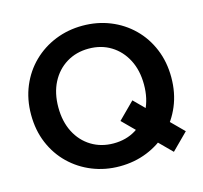

<svg xmlns="http://www.w3.org/2000/svg" viewBox="-103 -821 994 942"><g transform="rotate(-15 393.5 -350.0)"><path d="M393.4 7Q319.7 7 255 -19Q190.4 -45 141.4 -92.5Q92.4 -140 64.9 -205.5Q37.4 -271 37.4 -350.1Q37.4 -428.3 64.9 -493.9Q92.4 -559.5 141.4 -607.3Q190.4 -655 255 -681Q319.7 -707 393.4 -707Q468.2 -707 532.8 -681Q597.5 -655 646.2 -607.3Q695 -559.5 722.2 -493.9Q749.5 -428.3 749.5 -350.1Q749.5 -271 722 -205.5Q694.5 -140 646 -92.5Q597.5 -45 532.8 -19Q468.2 7 393.4 7ZM393.2 -109.5Q457.3 -109.5 506.2 -139.7Q555.1 -169.9 583 -224Q610.9 -278.2 610.9 -350.3Q610.9 -422.3 583 -476.2Q555.1 -530.1 506.2 -560.3Q457.3 -590.5 393.2 -590.5Q330 -590.5 280.7 -560.3Q231.3 -530.1 203.6 -476.2Q175.9 -422.3 175.9 -350.3Q175.9 -278.2 203.6 -224Q231.3 -169.9 280.7 -139.7Q330 -109.5 393.2 -109.5ZM667.2 6.9 453.1 -207.2 535.7 -289.8 749.8 -75.7Z"/></g></svg>

Font: Envelope Sans Variable
Style: Regular
Weight: 500
Designer: Andreas Rasmussen / Norman Anderson
Foundry: mail.de GmbH
Version: Version 1.150